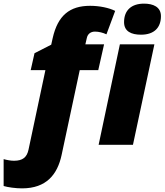

<svg xmlns="http://www.w3.org/2000/svg" viewBox="-122 -797 906 1057"><path d="M654 -606C729 -606 764 -647 764 -708C764 -759 721 -777 671 -777C602 -777 561 -741 561 -675C561 -624 601 -606 654 -606ZM-1 240C134 240 194 163 217 57L317 -411H419L451 -553H348L356 -588C361 -611 378 -623 401 -623C422 -623 445 -617 464 -608L512 -737C478 -754 426 -765 374 -765C262 -765 196 -712 168 -587L160 -551L68 -504L47 -411H128L35 27C26 69 3 88 -45 88C-63 88 -84 84 -102 79V227C-79 234 -36 240 -1 240ZM421 0H610L728 -553H538Z"/></svg>

Font: Noto Sans Black
Style: Italic
Weight: 900
Italic angle: -12°
Designer: Monotype Design Team
Foundry: Monotype Imaging Inc.
Version: Version 2.013